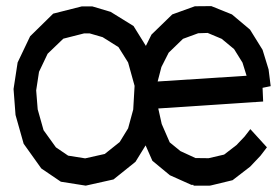

<svg xmlns="http://www.w3.org/2000/svg" viewBox="-20 -554 903 622"><path d="M772.5 -111.8 791 -135.7 844.7 -76.7 823.7 -49.3 790.5 -14.2 733.4 29.8 662.6 46.9 659.2 47.4H606.9V44.9H600.1L530.3 13.7L473.6 -33.2L451.7 -83L418.9 -29.8L347.7 27.3L257.8 47.4L177.2 34.7L113.8 -8.3L56.6 -88.4L30.3 -181.6L23.9 -265.6L37.1 -351.6L77.6 -436.5L152.3 -509.8L244.6 -533.2H279.3L338.4 -515.6L412.6 -469.7L452.6 -405.3L470.7 -441.9L538.1 -507.3L611.3 -533.7L664.6 -534.2L731.4 -507.3L790 -458L830.6 -392.6L850.1 -329.1L856.9 -274.9L830.6 -269.5L832.5 -225.1L492.7 -202.6L503.9 -152.3L529.8 -92.8L564.5 -64.5L613.3 -42L655.8 -41.5L706.1 -53.2L746.1 -84ZM526.4 -383.3 502.9 -336.9 490.7 -290 778.8 -308.6 765.6 -351.1 738.3 -395 698.2 -428.2 652.8 -447.3 622.1 -446.3 572.8 -428.2ZM411.6 -199.2 416 -275.9 395 -351.6 363.8 -401.4 312.5 -433.6 270.5 -445.8H252.4L185.1 -428.7L134.3 -379.9L106.4 -321.3L97.2 -261.2L102.1 -199.7L121.1 -132.3L161.1 -76.7L200.7 -49.8L255.9 -41L319.3 -55.2L367.7 -93.8L395 -138.2Z"/></svg>

Font: Gap Sans
Style: Bold
Weight: 400
Designer: Alexandre Liziard and Etienne Ozeray
Foundry: Interstices.io
Version: Version 1.610